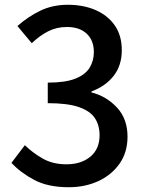

<svg xmlns="http://www.w3.org/2000/svg" viewBox="-20 -770 610 804"><path d="M268 14Q181 14 123.5 -16.5Q66 -47 28 -88L84 -162Q117 -130 159 -106Q201 -82 258 -82Q320 -82 358.5 -114Q397 -146 397 -204Q397 -245 377.5 -275Q358 -305 310.5 -321.5Q263 -338 180 -338V-424Q253 -424 295 -440.5Q337 -457 355 -486Q373 -515 373 -552Q373 -601 343 -629Q313 -657 260 -657Q217 -657 181 -638.5Q145 -620 113 -589L53 -661Q97 -700 148.5 -725Q200 -750 264 -750Q330 -750 381 -727.5Q432 -705 461 -663Q490 -621 490 -560Q490 -496 456 -452.5Q422 -409 363 -387V-383Q426 -367 470 -319.5Q514 -272 514 -198Q514 -132 480.5 -84.5Q447 -37 391.5 -11.5Q336 14 268 14Z"/></svg>

Font: Source Han Sans TC Medium
Style: Regular
Weight: 500
Designer: Ryoko NISHIZUKA Ë•øÂ°öÊ∂ºÂ≠ê (kana, bopomofo & ideographs); Paul D. Hunt (Latin, Greek & Cyrillic); Sandoll Communicatio
Foundry: Adobe
Version: Version 2.004;hotconv 1.0.118;makeotfexe 2.5.65603